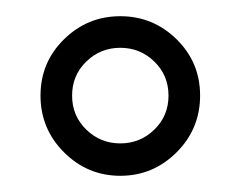

<svg xmlns="http://www.w3.org/2000/svg" viewBox="-20 -684 297 237"><path d="M59 -635.5Q88 -664 128.5 -664Q169 -664 198 -635.5Q227 -607 227 -566Q227 -525 198 -496Q169 -467 128.5 -467Q88 -467 59 -496Q30 -525 30 -566Q30 -607 59 -635.5ZM170.5 -608Q153 -625 128.5 -625Q104 -625 86.5 -608Q69 -591 69 -566Q69 -541 86.5 -524Q104 -507 128.5 -507Q153 -507 170.5 -524Q188 -541 188 -566Q188 -591 170.5 -608Z"/></svg>

Font: Cinzel
Style: Regular
Weight: 400
Designer: Natanael Gama
Version: Version 1.001;PS 001.001;hotconv 1.0.56;makeotf.lib2.0.21325